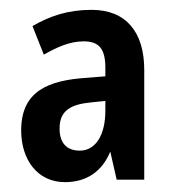

<svg xmlns="http://www.w3.org/2000/svg" viewBox="-20 -742 357 390"><path d="M166 -722C119 -722 82 -710 46 -689L69 -631C94 -645 120 -658 150 -658C182 -658 194 -642 194 -604V-587L157 -584C78 -579 23 -557 23 -477C23 -419 55 -372 112 -372C157 -372 188 -395 204 -434L217 -377H273V-600C273 -677 236 -722 166 -722ZM165 -534 194 -537V-517C194 -469 175 -436 142 -436C116 -436 101 -451 101 -481C101 -517 123 -530 165 -534Z"/></svg>

Font: Noto Sans Hebrew ExtraCondensed SemiBold
Style: Regular
Weight: 600
Width: 2
Designer: Ben Nathan
Foundry: Google LLC
Version: Version 3.001